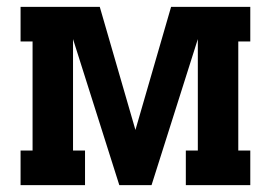

<svg xmlns="http://www.w3.org/2000/svg" viewBox="-20 -540 790 560"><path d="M40 0V-101H75V-419H40V-520H271L375 -161L479 -520H710V-419H675V-101H710V0H522V-101H557V-426L422 0H328L193 -426V-101H228V0Z"/></svg>

Font: Iosevka Etoile
Style: Bold
Weight: 700
Designer: Belleve Invis
Foundry: Belleve Invis
Version: Version 28.1.0; ttfautohint (v1.8.4)